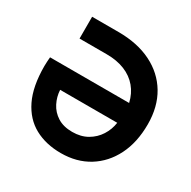

<svg xmlns="http://www.w3.org/2000/svg" viewBox="-158 -855 1019 1022"><g transform="rotate(30 351.0 -344.0)"><path d="M342 12Q250 12 181 -25.5Q112 -63 73.5 -142Q35 -221 35 -346Q35 -360 36 -374Q37 -388 38 -401H524Q512 -453 481 -490Q450 -527 402 -546.5Q354 -566 291 -566H124V-700H286Q403 -700 488.5 -657.5Q574 -615 620.5 -537Q667 -459 667 -352Q667 -241 626 -159.5Q585 -78 512 -33Q439 12 342 12ZM338 -116Q391 -116 430 -138.5Q469 -161 492.5 -198Q516 -235 522 -278H171Q173 -237 192 -199.5Q211 -162 247.5 -139Q284 -116 338 -116Z"/></g></svg>

Font: MuseoModerno Thin SemiBold
Style: Regular
Weight: 600
Version: Version 1.003